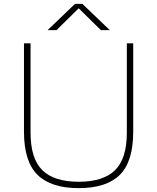

<svg xmlns="http://www.w3.org/2000/svg" viewBox="-20 -964 813 993"><path d="M387 9Q244 9 174 -59.8Q104 -128.5 104 -283V-740H138V-278Q138 -144 198.8 -84Q259.5 -24 387 -24Q514.5 -24 575.2 -84Q636 -144 636 -278V-740H669V-283Q669 -128.5 599.8 -59.8Q530.5 9 387 9ZM226 -808 368 -944H406L548 -808H502L387 -921L272 -808Z"/></svg>

Font: Encode Sans Exp Th
Style: Regular
Weight: 100
Width: 7
Designer: Multiple Designers
Foundry: Impallari Type
Version: Version 3.002; ttfautohint (v1.8.3) -l 8 -r 50 -G 200 -x 14 